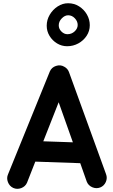

<svg xmlns="http://www.w3.org/2000/svg" viewBox="-20 -1119 712 1208"><path d="M63.5 63.5Q39.6 52.2 29.8 26.6Q20 1 30.8 -22.9L293.5 -669.4Q304.7 -695.3 332.5 -704.3Q360.4 -713.4 384.3 -699.2Q405.3 -688 413.6 -666.5L647 -23.9Q656.7 1 645.8 25.9Q634.8 50.8 610.4 60.5Q585.4 69.8 560.5 59.1Q535.6 48.3 525.9 23.9L484.9 -92.3L202.1 -102.1L149.9 30.8Q139.2 54.7 113.5 64.5Q87.9 74.2 63.5 63.5ZM349.1 -475.6 252.4 -230 438.5 -223.6ZM544.9 -960.4Q544.9 -923.8 525.1 -893.8Q505.4 -863.8 472.9 -845.9Q440.4 -828.1 402.3 -828.1Q368.2 -828.1 338.9 -845.9Q309.6 -863.8 291.7 -893.1Q273.9 -922.4 273.9 -957Q273.9 -994.1 293 -1026.4Q312 -1058.6 342.8 -1078.6Q373.5 -1098.6 408.7 -1098.6Q446.8 -1098.6 477.8 -1078.9Q508.8 -1059.1 526.9 -1027.6Q544.9 -996.1 544.9 -960.4ZM468.8 -961.9Q468.8 -984.9 450.9 -1003.9Q433.1 -1022.9 408.7 -1022.9Q387.7 -1022.9 368.7 -1003.4Q349.6 -983.9 349.6 -959.5Q349.6 -937.5 366.5 -920.7Q383.3 -903.8 404.3 -903.8Q430.7 -903.8 449.7 -921.6Q468.8 -939.5 468.8 -961.9Z"/></svg>

Font: Mikhak Bold
Style: Regular
Weight: 700
Designer: Amin Abedi
Version: Version 3.3